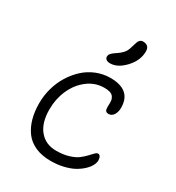

<svg xmlns="http://www.w3.org/2000/svg" viewBox="-198 -1018 985 1076"><g transform="rotate(30 295.0 -479.5)"><path d="M310.1 -700.2Q293.9 -700.2 284.9 -706.8Q275.9 -713.4 275.9 -725.1Q275.9 -728.5 276.9 -731.9Q277.8 -735.4 278.8 -737.8Q279.8 -740.2 282.7 -743.4Q285.6 -746.6 287.4 -748.5Q289.1 -750.5 293.7 -754.2Q298.3 -757.8 301 -759.8Q303.7 -761.7 310.1 -766.1Q316.4 -770.5 319.8 -772.9Q345.7 -791.5 356 -807.6Q366.2 -823.7 374 -854Q380.4 -879.9 388.7 -889.4Q397 -898.9 410.2 -898.9Q451.2 -898.9 451.2 -857.9Q451.2 -799.8 404.8 -750Q358.4 -700.2 310.1 -700.2ZM293.9 -60.1Q237.3 -60.1 194.8 -79.1Q152.3 -98.1 127.4 -132.3Q102.5 -166.5 90.3 -210.7Q78.1 -254.9 78.1 -309.1Q78.1 -358.4 91.3 -406Q104.5 -453.6 129.4 -493.9Q154.3 -534.2 187.5 -564.9Q220.7 -595.7 263.9 -613.3Q307.1 -630.9 354 -630.9Q488.8 -630.9 488.8 -515.1Q488.8 -488.3 476.8 -469.2Q464.8 -450.2 443.8 -450.2Q436.5 -450.2 431.9 -452.6Q427.2 -455.1 424.8 -458.3Q422.4 -461.4 421.4 -468.3Q420.4 -475.1 420.4 -479.7Q420.4 -484.4 420.7 -494.4Q420.9 -504.4 420.9 -509.8Q420.9 -522 418.5 -530.5Q416 -539.1 409.4 -547.9Q402.8 -556.6 388.4 -561.3Q374 -565.9 352.1 -565.9Q292.5 -565.9 244.4 -528.8Q196.3 -491.7 170.7 -433.1Q145 -374.5 145 -308.1Q145 -220.7 184.8 -172.9Q224.6 -125 293 -125Q337.9 -125 373 -135.7Q408.2 -146.5 428 -161.6Q447.8 -176.8 462.2 -192.1Q476.6 -207.5 487.1 -218.3Q497.6 -229 505.9 -229Q515.1 -229 520.5 -219.5Q525.9 -210 525.9 -195.8Q525.9 -181.6 517.3 -164.3Q508.8 -147 489.7 -128.4Q470.7 -109.9 444.3 -94.7Q418 -79.6 378.7 -69.8Q339.4 -60.1 293.9 -60.1Z"/></g></svg>

Font: Shantell Sans Irregular
Style: Regular
Weight: 300
Designer: Stephen Nixon, Anya Danilova, Shantell Martin
Foundry: Arrow Type
Version: Version 1.006;[9816181b4]